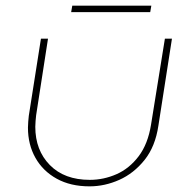

<svg xmlns="http://www.w3.org/2000/svg" viewBox="-20 -647 674 680"><path d="M589 -510 541 -202Q530 -128 492 -80.5Q454 -33 402.5 -10Q351 13 297 13Q230 13 181 -14Q132 -41 105.5 -88Q79 -135 79 -195Q79 -205 80 -216Q81 -227 82 -237L125 -510H150L108 -239Q107 -229 106 -218.5Q105 -208 105 -198Q105 -115 156.5 -62.5Q208 -10 298 -10Q347 -10 392.5 -30Q438 -50 471 -93.5Q504 -137 515 -206L564 -510ZM232 -604 236 -627H516L512 -604Z"/></svg>

Font: MuseoModerno Thin Thin
Style: Italic
Weight: 250
Italic angle: -9°
Version: Version 1.003